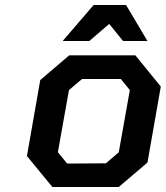

<svg xmlns="http://www.w3.org/2000/svg" viewBox="-20 -743 659 763"><path d="M229 -580 352 -723H481L566 -580H469L414 -648L335 -580ZM452 0H188L87 -123L140 -425L255 -523H518L619 -399L566 -97ZM247 -93 401 -94 452 -138 496 -385 460 -429H306L254 -385L210 -138Z"/></svg>

Font: Tomorrow Medium
Style: Italic
Weight: 500
Italic angle: -10°
Designer: Tony de Marco, Monica Rizzolli
Foundry: Just in Type
Version: Version 2.002